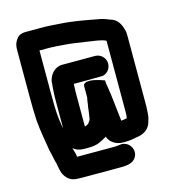

<svg xmlns="http://www.w3.org/2000/svg" viewBox="-124 -768 958 1064"><g transform="rotate(-15 355.0 -235.5)"><path d="M661 -94V-499C661 -512 660 -522 658 -531C648 -570 631 -601 591 -611C567 -621 554 -626 524 -631C459 -643 389 -657 315 -661C282 -663 253 -666 219 -666H119C98 -666 81 -659 70 -644C52 -620 50 -605 50 -571V-310C50 -260 51 -220 53 -179C58 -114 70 -59 79 2C85 22 89 49 94 68C96 76 100 85 100 92C106 126 109 145 128 167C150 192 173 195 213 195H433C473 195 504 191 522 167C554 124 515 65 465 73C459 74 453 75 446 75C442 76 438 76 433 76H218C217 58 209 40 205 22C220 37 242 44 269 44H287C316 44 338 41 358 32L376 23C385 17 392 16 400 9C401 10 401 12 402 14C412 42 445 65 482 65H498C505 65 512 65 519 64C534 64 550 59 564 57C607 53 640 29 649 -8C653 -20 657 -33 658 -46C658 -61 661 -77 661 -94ZM459 -438H270C225 -438 197 -400 190 -364C187 -332 184 -293 184 -253V-95L180 -117C179 -127 177 -138 175 -150C169 -201 169 -249 169 -310V-547H219C228 -547 236 -547 245 -546C268 -546 286 -543 308 -542C349 -540 397 -531 434 -526C470 -520 514 -517 542 -503V-94C542 -86 542 -79 541 -73L539 -59C531 -58 523 -55 515 -55C512 -54 509 -54 506 -54C506 -63 504 -72 503 -82L492 -181L488 -213C486 -222 485 -231 484 -240C482 -256 477 -276 477 -293L447 -303C422 -311 357 -325 357 -291V-228C357 -227 357 -225 356 -223C352 -206 352 -190 348 -174L346 -156C344 -141 341 -123 339 -108C336 -98 329 -93 324 -84L308 -76C307 -76 306 -76 303 -75V-254C303 -270 303 -285 304 -298C304 -306 304 -313 305 -319H363L470 -320C496 -325 518 -348 518 -379C518 -411 491 -438 459 -438Z"/></g></svg>

Font: Electronic
Style: Nord
Weight: 900
Version: Version 1.011